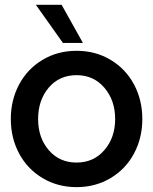

<svg xmlns="http://www.w3.org/2000/svg" viewBox="-20 -770 634 797"><path d="M128.9 -750H235.8L324.2 -591.8H241.2ZM24.9 -275.9Q24.9 -354.5 59.1 -418.9Q93.3 -483.4 156 -521.2Q218.8 -559.1 297.9 -559.1Q377 -559.1 439.7 -521.2Q502.4 -483.4 536.6 -418.9Q570.8 -354.5 570.8 -275.9Q570.8 -197.8 536.6 -133.3Q502.4 -68.8 439.5 -31Q376.5 6.8 297.9 6.8Q219.2 6.8 156.2 -31Q93.3 -68.8 59.1 -133.3Q24.9 -197.8 24.9 -275.9ZM297.9 -95.2Q368.7 -95.2 413.3 -147Q458 -198.7 458 -275.9Q458 -353.5 413.3 -405.8Q368.7 -458 297.9 -458Q226.1 -458 182.1 -406Q138.2 -354 138.2 -275.9Q138.2 -198.2 182.4 -146.7Q226.6 -95.2 297.9 -95.2Z"/></svg>

Font: Oakes Grotesk Medium
Style: Regular
Weight: 500
Designer: Samuel Oakes
Foundry: Samuel Oakes
Version: Version 1.000;PS 001.000;hotconv 1.0.88;makeotf.lib2.5.64775